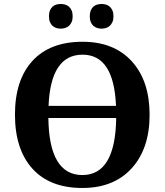

<svg xmlns="http://www.w3.org/2000/svg" viewBox="-20 -935 827 965"><path d="M394 9.8Q230.5 9.8 142.8 -87.4Q55.2 -184.6 55.2 -358.9Q55.2 -533.2 143.3 -629.2Q231.4 -725.1 395 -725.1Q552.7 -725.1 642.3 -627Q731.9 -528.8 731.9 -357.9Q731.9 -188 641.8 -89.1Q551.8 9.8 394 9.8ZM224.1 -402.8H563Q552.7 -660.2 395 -660.2Q234.4 -660.2 224.1 -402.8ZM564 -341.8H223.1Q226.6 -55.2 394 -55.2Q560.1 -55.2 564 -341.8ZM226.1 -853Q226.1 -870.1 231 -882.1Q235.8 -894 243.9 -901.4Q252 -908.7 262.7 -911.9Q273.4 -915 285.2 -915Q296.9 -915 307.6 -911.9Q318.4 -908.7 326.7 -901.4Q335 -894 340.1 -882.1Q345.2 -870.1 345.2 -853Q345.2 -836.4 340.1 -824.5Q335 -812.5 326.7 -805.2Q318.4 -797.9 307.6 -794.4Q296.9 -791 285.2 -791Q273.4 -791 262.7 -794.4Q252 -797.9 243.9 -805.2Q235.8 -812.5 231 -824.5Q226.1 -836.4 226.1 -853ZM431.2 -853Q431.2 -870.1 436 -882.1Q440.9 -894 449.2 -901.4Q457.5 -908.7 468.3 -911.9Q479 -915 491.2 -915Q502.4 -915 512.9 -911.9Q523.4 -908.7 531.7 -901.4Q540 -894 545.2 -882.1Q550.3 -870.1 550.3 -853Q550.3 -836.4 545.2 -824.5Q540 -812.5 531.7 -805.2Q523.4 -797.9 512.9 -794.4Q502.4 -791 491.2 -791Q479 -791 468.3 -794.4Q457.5 -797.9 449.2 -805.2Q440.9 -812.5 436 -824.5Q431.2 -836.4 431.2 -853Z"/></svg>

Font: Droids
Style: b
Weight: 700
Foundry: Ascender Corporation
Version: Version 1.00 build 113